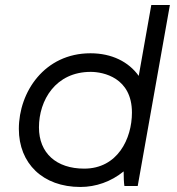

<svg xmlns="http://www.w3.org/2000/svg" viewBox="-20 -740 705 764"><path d="M475 0H528L656 -720H582L532 -438C492 -494 425 -528 340 -528C157 -528 55 -374 55 -227C55 -90 150 4 300 4C361 4 422 -17 472 -58C472 -34 473 -12 475 0ZM341 -454C391 -454 505 -431 505 -292C505 -188 448 -69 315 -69C204 -69 135 -131 135 -233C135 -341 201 -454 341 -454Z"/></svg>

Font: Fixel Display
Style: Italic
Weight: 400
Italic angle: -10°
Designer: AlfaBravo + MacPaw
Foundry: Kyrylo Tkachov, Marchela Mozhyna, Serhii Makarenko, Maria Weinstein, Zakhar Kryvoshyya
Version: Version 1.210;Glyphs 3.2 (3217)